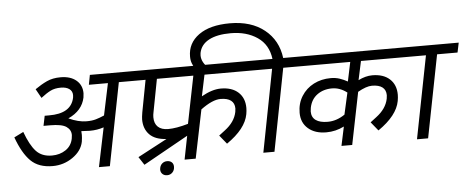

<svg xmlns="http://www.w3.org/2000/svg" viewBox="-55 -953 2901 1181"><g transform="rotate(-5 1395.0 -362.0)"><path d="M586.2 0H518.8L568.8 -241.2Q527.5 -227.5 482.5 -227.5Q465 -227.5 430 -230Q431.2 -222.5 431.2 -206.2Q431.2 -190 427.5 -165Q416.2 -108.8 360.6 -70Q305 -31.2 236.2 -31.2Q150 -31.2 101.2 -79.4Q52.5 -127.5 16.2 -227.5L73.8 -256.2Q103.8 -173.8 139.4 -135Q175 -96.2 237.5 -96.2Q286.2 -96.2 322.5 -120.6Q358.8 -145 367.5 -190Q370 -205 370 -211.2Q370 -243.8 341.9 -263.1Q313.8 -282.5 242.5 -282.5H227.5H201.2L213.8 -343.8H240Q377.5 -342.5 397.5 -440Q398.8 -445 398.8 -455Q398.8 -480 379.4 -493.8Q360 -507.5 327.5 -507.5Q290 -507.5 263.8 -494.4Q237.5 -481.2 203.8 -455L172.5 -511.2Q210 -537.5 246.2 -554.4Q282.5 -571.2 331.2 -571.2Q392.5 -571.2 428.1 -541.2Q463.8 -511.2 463.8 -461.2Q463.8 -452.5 461.2 -435Q445 -355 357.5 -315Q417.5 -287.5 467.5 -287.5Q501.2 -287.5 525 -294.4Q548.8 -301.2 577.5 -313.8L618.8 -510H501.2L512.5 -570H820L808.8 -510H686.2Z M1307.5 -416.2Q1376.2 -416.2 1415 -380.6Q1453.8 -345 1453.8 -283.8Q1453.8 -266.2 1450 -245Q1433.8 -156.2 1316.2 -75L1272.5 -128.8Q1280 -135 1310 -157.5Q1340 -180 1358.8 -206.9Q1377.5 -233.8 1383.8 -265Q1386.2 -280 1386.2 -286.2Q1386.2 -318.8 1364.4 -335.6Q1342.5 -352.5 1300 -352.5Q1250 -352.5 1177.5 -298.8L1116.2 0H1047.5L1076.2 -145L798.8 10L766.2 -40L947.5 -136.2Q877.5 -140 843.1 -175.6Q808.8 -211.2 808.8 -268.8Q808.8 -282.5 813.8 -312.5L851.2 -510H748.8L761.2 -570H1575L1562.5 -510H1215L1187.5 -378.8Q1253.8 -416.2 1307.5 -416.2ZM882.5 -307.5Q878.8 -291.2 878.8 -276.2Q878.8 -237.5 900.6 -216.9Q922.5 -196.2 963.8 -196.2Q1013.8 -196.2 1087.5 -217.5L1146.2 -510H921.2ZM978.8 37.5Q978.8 58.8 965.6 72.5Q952.5 86.2 932.5 86.2Q915 86.2 903.8 75.6Q892.5 65 892.5 47.5L893.8 37.5Q897.5 20 910 10Q922.5 0 938.8 0Q957.5 0 968.1 10Q978.8 20 978.8 37.5Z M1701.2 -510 1602.5 0H1533.8L1632.5 -510H1502.5L1513.8 -570H1640Q1628.8 -658.8 1561.9 -704.4Q1495 -750 1397.5 -750Q1312.5 -750 1262.5 -723.1Q1212.5 -696.2 1202.5 -645Q1201.2 -640 1201.2 -630Q1201.2 -586.2 1245 -548.8Q1242.5 -550 1222.5 -550L1168.8 -548.8Q1166.2 -548.8 1158.1 -558.8Q1150 -568.8 1143.1 -586.9Q1136.2 -605 1136.2 -628.8Q1136.2 -711.2 1205 -761.2Q1273.8 -811.2 1397.5 -811.2Q1528.8 -811.2 1610.6 -745.6Q1692.5 -680 1706.2 -570H1833.8L1822.5 -510ZM1245 -548.8Z M2242.5 -416.2Q2311.2 -416.2 2350 -380.6Q2388.8 -345 2388.8 -283.8Q2388.8 -266.2 2385 -245Q2368.8 -156.2 2251.2 -75L2207.5 -128.8Q2215 -135 2245 -157.5Q2275 -180 2293.8 -206.9Q2312.5 -233.8 2318.8 -265Q2321.2 -280 2321.2 -286.2Q2321.2 -318.8 2299.4 -335.6Q2277.5 -352.5 2235 -352.5Q2200 -352.5 2147.5 -322.5L2082.5 0H2016.2L2041.2 -117.5Q1988.8 -91.2 1931.2 -91.2Q1861.2 -91.2 1819.4 -127.5Q1777.5 -163.8 1777.5 -225Q1777.5 -282.5 1805.6 -327.5Q1833.8 -372.5 1881.2 -396.9Q1928.8 -421.2 1986.2 -421.2Q2016.2 -421.2 2040.6 -413.1Q2065 -405 2090 -391.2L2115 -510H1763.8L1776.2 -570H2522.5L2510 -510H2181.2L2156.2 -393.8Q2201.2 -416.2 2242.5 -416.2ZM2051.2 -190 2081.2 -323.8Q2037.5 -357.5 1988.8 -357.5Q1935 -357.5 1896.9 -329.4Q1858.8 -301.2 1848.8 -250Q1846.2 -232.5 1846.2 -227.5Q1846.2 -191.2 1871.9 -173.1Q1897.5 -155 1945 -155Q2000 -155 2051.2 -190Z M2551.2 0H2482.5L2582.5 -510H2451.2L2463.8 -570H2790L2777.5 -510H2651.2Z"/></g></svg>

Font: Cambay
Style: Italic
Weight: 400
Italic angle: -11°
Designer: Pooja Saxena
Foundry: Pooja Saxena
Version: Version 1.019;PS 001.019;hotconv 1.0.70;makeotf.lib2.5.58329